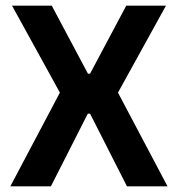

<svg xmlns="http://www.w3.org/2000/svg" viewBox="-20 -659 629 679"><path d="M16.5 0 199.5 -346V-317.5L22.5 -639H163L291 -398.5H298.5L426.5 -639H567L389.5 -317.5V-346L572.5 0H429L298.5 -257H290.5L160 0Z"/></svg>

Font: Anek Gurmukhi SemiBold
Style: Regular
Weight: 600
Designer: Sarang Kulkarni (Gurmukhi), Yesha Goshar (Latin)
Foundry: Ek Type
Version: Version 1.003